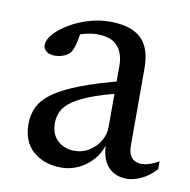

<svg xmlns="http://www.w3.org/2000/svg" viewBox="-58 -490 551 557"><g transform="rotate(10 217.5 -211.0)"><path d="M301 -271.5 309 -236.5Q250 -223 212.5 -209.2Q175 -195.5 154 -181Q133 -166.5 124.8 -150.2Q116.5 -134 116.5 -114.5Q116.5 -80.5 136.8 -62.5Q157 -44.5 186 -44.5Q209.5 -44.5 229 -56.5Q248.5 -68.5 260.2 -88Q272 -107.5 272 -130V-310Q272 -346 253.5 -367.5Q235 -389 192.5 -389Q177.5 -389 158 -384.2Q138.5 -379.5 120 -370L145.5 -393Q144 -379 141.2 -365Q138.5 -351 134.8 -340Q131 -329 125.5 -323Q117.5 -314.5 105.5 -310.5Q93.5 -306.5 81.5 -306.5Q66 -306.5 57 -313.8Q48 -321 48 -332Q48 -347.5 63.2 -364.8Q78.5 -382 103.8 -397.2Q129 -412.5 160 -422Q191 -431.5 223 -431.5Q266.5 -431.5 293.5 -418.2Q320.5 -405 332.8 -379.2Q345 -353.5 345 -316V-87.5Q345 -72 349.5 -61.8Q354 -51.5 362.8 -46.2Q371.5 -41 384.5 -41Q396 -41 409.2 -45.5Q422.5 -50 435 -57.5V-34.5Q414.5 -12 391.8 -1.5Q369 9 349.5 9Q325.5 9 308.2 -1.8Q291 -12.5 282 -32.8Q273 -53 273 -80.5L276 -85.5Q269.5 -57.5 251.8 -36Q234 -14.5 209.2 -2.2Q184.5 10 156.5 10Q106.5 10 74 -18Q41.5 -46 41.5 -98.5Q41.5 -126.5 52.8 -149.5Q64 -172.5 92.5 -192.8Q121 -213 171.8 -232.2Q222.5 -251.5 301 -271.5Z"/></g></svg>

Font: Newsreader 16pt
Style: Regular
Weight: 400
Designer: Hugues Gentile
Foundry: Production Type
Version: Version 1.003